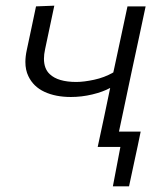

<svg xmlns="http://www.w3.org/2000/svg" viewBox="-20 -518 578 677"><path d="M324.5 0Q335 -49.5 347 -105Q358.5 -160 368.5 -208Q343 -194 305.5 -185Q268 -176 230 -176Q176 -176 136.8 -194.2Q97.5 -212.5 80 -249.5Q69.5 -271 69.5 -299.5Q69.5 -319 74.5 -342Q83 -382 91 -419.5Q99 -456.5 107 -495.5L171.5 -498Q163.5 -460 155.5 -422.5Q147.5 -385 139 -344.5Q135 -326.5 135 -311Q135 -275.5 155.5 -256.5Q184.5 -229 249 -229Q275.5 -229 311.8 -236.8Q348 -244.5 379.5 -262.5L383.5 -280.5Q397 -342 407.5 -392.5Q418 -442.5 429.5 -495.5H493.5Q481.5 -440 470.5 -387.5Q459 -334.5 445 -269L434.5 -219.5Q425 -174 416.5 -134L399.5 -54H476Q471 -29.5 465.8 -4.5Q460.5 20.5 455 45.5Q444.5 94.5 435 139H378L404.5 0Z"/></svg>

Font: Heraclito Light
Style: Italic
Weight: 300
Italic angle: -12°
Designer: Kostas Bartsokas (font) & Cristiano Sobral (main changes)
Foundry: Kostas Bartsokas (font) & Cristiano Sobral (main changes)
Version: Version 1.00;July 8, 2020;FontCreator 13.0.0.2655 64-bit